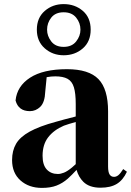

<svg xmlns="http://www.w3.org/2000/svg" viewBox="-20 -901 640 938"><path d="M185 17Q121 17 80 -19.5Q39 -56 39 -119Q39 -165 58.5 -198.5Q78 -232 125 -258Q172 -284 253 -306Q291 -317 343 -330Q346 -331 350 -332V-393Q350 -445 341 -474.5Q332 -504 310 -516Q288 -528 250 -528Q230 -528 208 -524L201 -453Q199 -401 177 -379.5Q155 -358 126 -358Q70 -358 56 -410Q63 -480 127 -521.5Q191 -563 307 -563Q414 -563 461 -514.5Q508 -466 508 -357V-88Q508 -60 515.5 -48.5Q523 -37 537 -37Q548 -37 558 -45Q568 -53 582 -75L600 -62Q581 -21 550.5 -2.5Q520 16 471 16Q416 16 387 -13Q364 -36 354 -71Q331 -46 311 -28Q286 -6 256.5 5.5Q227 17 185 17ZM291 -631Q237 -631 198.5 -665Q160 -699 160 -756Q160 -814 198.5 -847.5Q237 -881 291 -881Q346 -881 384.5 -848Q423 -815 423 -756Q423 -698 384.5 -664.5Q346 -631 291 -631ZM350 -305Q314 -295 292 -287Q243 -266 215.5 -230.5Q188 -195 188 -140Q188 -95 208.5 -73Q229 -51 263 -51Q276 -51 292.5 -57.5Q309 -64 332 -83Q340 -90 350 -99ZM291 -672Q331 -672 352 -698.5Q373 -725 373 -756Q373 -789 352 -815Q331 -841 291 -841Q251 -841 230.5 -815Q210 -789 210 -756Q210 -725 230.5 -698.5Q251 -672 291 -672ZM148 -509Q142 -507 136 -505Z"/></svg>

Font: Early Summer Mincho Heavy
Style: Regular
Weight: 900
Designer: GuiWonder
Version: Version 1.002